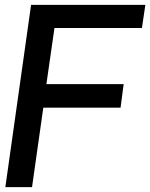

<svg xmlns="http://www.w3.org/2000/svg" viewBox="-20 -770 618 790"><path d="M204.1 -654.8 170.9 -423.8H488.8L476.1 -327.1H158.2L111.8 0H2L107.9 -750H578.1L564 -654.8Z"/></svg>

Font: Oakes Grotesk
Style: Medium Italic
Weight: 500
Designer: Samuel Oakes
Foundry: Samuel Oakes
Version: Version 1.0 | wf-rip DC20170320